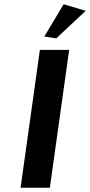

<svg xmlns="http://www.w3.org/2000/svg" viewBox="-20 -885 424 905"><path d="M384 -834 245 -704 189 -713 280 -865ZM215 0H77L168 -650H306Z"/></svg>

Font: Arsenal
Style: Bold Italic
Weight: 700
Italic angle: -9.10001°
Designer: Andrij Shevchenko
Foundry: Stairsfor
Version: Version 2.001;PS 002.001;hotconv 1.0.88;makeotf.lib2.5.64775